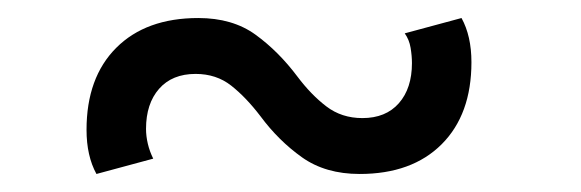

<svg xmlns="http://www.w3.org/2000/svg" viewBox="-20 -462 644 213"><path d="M269 -333Q253 -354 236.5 -367Q220 -380 197 -380Q171 -380 156.5 -363.5Q142 -347 142 -319Q142 -311 144 -302.5Q146 -294 150 -286L87 -269Q76 -289 76 -318Q76 -376 109 -409Q142 -442 200 -442Q238 -442 263.5 -423.5Q289 -405 310 -377Q325 -357 342 -344Q359 -331 382 -331Q408 -331 422.5 -347.5Q437 -364 437 -392Q437 -400 435.5 -409Q434 -418 429 -425L492 -442Q503 -422 503 -393Q503 -335 470 -302Q437 -269 379 -269Q341 -269 315 -287.5Q289 -306 269 -333Z"/></svg>

Font: Lil Grotesk
Style: Regular
Weight: 400
Designer: Bastien Sozeau
Foundry: NBR — Bastien Sozeau
Version: Version 4.002; ttfautohint (v1.8.4.7-5d5b)